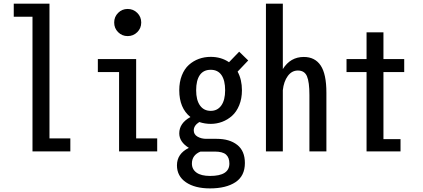

<svg xmlns="http://www.w3.org/2000/svg" viewBox="-20 -820 2290 1040"><path d="M248 -70.5H361V0H156V-729.5H54.5V-800H248Z M723.5 -645.8Q702 -624.5 671.5 -624.5Q641 -624.5 619.8 -645.8Q598.5 -667 598.5 -698Q598.5 -729 619.8 -750.2Q641 -771.5 671.5 -771.5Q702 -771.5 723.5 -750.2Q745 -729 745 -698Q745 -667 723.5 -645.8ZM717.5 -70.5H831.5V0H625V-429.5H510V-500H717.5Z M1153.5 -68Q1223.5 -68 1265 -35.2Q1306.5 -2.5 1306.5 63Q1306.5 133 1255.5 166.8Q1204.5 200.5 1117.5 200.5Q1035.5 200.5 987 167.2Q938.5 134 938.5 75.5Q938.5 12.5 1003 -19Q951 -51.5 951 -97.5Q951 -153 1011.5 -186Q951 -234.5 951 -331Q951 -376 965 -411.5Q979 -447 1003 -468.5Q1027 -490 1057 -501Q1087 -512 1121.5 -512Q1178 -512 1220.5 -483L1275.5 -540L1324.5 -492.5L1267 -432Q1290.5 -389 1290.5 -331Q1290.5 -286 1275.8 -250Q1261 -214 1236.8 -192.5Q1212.5 -171 1183 -160Q1153.5 -149 1121.5 -149Q1089.5 -149 1059.5 -159Q1029.5 -140 1029.5 -114Q1029.5 -91.5 1050 -79.8Q1070.5 -68 1097.5 -68ZM1121.5 -219.5Q1158 -219.5 1178.8 -248.8Q1199.5 -278 1199.5 -331Q1199.5 -384.5 1179.8 -413.2Q1160 -442 1121.5 -442Q1082 -442 1062.2 -413.2Q1042.5 -384.5 1042.5 -331Q1042.5 -278 1063.2 -248.8Q1084 -219.5 1121.5 -219.5ZM1019.5 66Q1019.5 97 1044.5 115Q1069.5 133 1118 133Q1222.5 133 1222.5 66Q1222.5 33.5 1204.2 17.2Q1186 1 1142.5 1H1066Q1019.5 20 1019.5 66Z M1420.5 0V-800H1512V-446Q1553 -511.5 1625.5 -511.5Q1686 -511.5 1717 -465.2Q1748 -419 1748 -317.5V0H1656V-305.5Q1656 -375.5 1642.8 -406.8Q1629.5 -438 1593.5 -438Q1560.5 -438 1538.8 -408.2Q1517 -378.5 1512 -331.5V0Z M2057 -66.5H2149.5V0H1965.5V-429.5H1857V-500H1965.5V-645H2057V-500H2169.5V-429.5H2057Z"/></svg>

Font: League Mono Condensed
Style: Regular
Weight: 400
Width: 1
Designer: Tyler Finck
Foundry: The League of Moveable Type / Tyler Finck
Version: Version 2.210